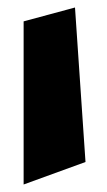

<svg xmlns="http://www.w3.org/2000/svg" viewBox="-20 -712 285 512"><path d="M43 -220 208 -280 180 -692 43 -655Z"/></svg>

Font: Crazy Punk
Style: Regular
Weight: 400
Version: Version 1